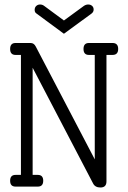

<svg xmlns="http://www.w3.org/2000/svg" viewBox="-20 -829 570 853"><path d="M480 -638Q505 -638 505 -611.5Q505 -585 480 -585H453V-23Q453 4 426 4Q402 4 393 -15L125 -528V-52H148Q172 -52 172 -26Q172 0 148 0H49Q25 0 25 -26Q25 -52 49 -52H73V-585H49Q25 -585 25 -611.5Q25 -638 49 -638H116Q131 -638 139 -622L401 -121V-585H375Q351 -585 351 -611.5Q351 -638 375 -638ZM142 -769Q134 -774 134 -785Q134 -796 141 -802.5Q148 -809 158 -809Q168 -809 176 -803L264 -738L353 -803Q362 -809 372 -809Q382 -809 389 -803Q396 -797 396 -786.5Q396 -776 387 -769L264 -679Z"/></svg>

Font: Glass Antiqua
Style: Regular
Weight: 400
Version: 1.001